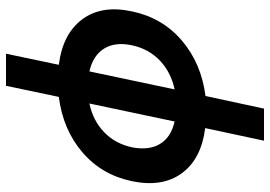

<svg xmlns="http://www.w3.org/2000/svg" viewBox="-150 -600 900 640"><g transform="rotate(90 300.0 -280.0)"><path d="M159 150 196 -26Q93 -39 44.5 -104Q-4 -169 18 -270Q39 -371 115 -436Q191 -501 300 -515L342 -710H449L407 -514Q510 -501 557.5 -436Q605 -371 584 -270Q563 -169 487.5 -104.5Q412 -40 303 -26L266 150ZM131 -270Q119 -214 142 -177Q165 -140 218 -128L278 -412Q221 -400 182 -363Q143 -326 131 -270ZM471 -270Q482 -326 460 -363Q438 -400 385 -412L325 -128Q382 -140 420.5 -177Q459 -214 471 -270Z"/></g></svg>

Font: Geist Mono SemiBold
Style: Italic
Weight: 600
Italic angle: -12°
Monospace: yes
Designer: Basement.studio, Andrés Briganti, Mateo Zaragoza
Foundry: Basement.studio, Vercel, Andrés Briganti, Guido Ferreyra, Mateo Zaragoza
Version: Version 1.500; ttfautohint (v1.8.4.7-5d5b)